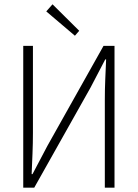

<svg xmlns="http://www.w3.org/2000/svg" viewBox="-20 -872 640 892"><path d="M88 0V-659H133V-255Q133 -207 131 -159Q129 -111 127 -63H131L200 -194L461 -659H512V0H467V-409Q467 -457 469 -502.5Q471 -548 473 -596H469L400 -464L139 0ZM328 -706 195 -819 224 -852 348 -729Z"/></svg>

Font: Source Code Pro Light
Style: Regular
Weight: 300
Monospace: yes
Designer: Paul D. Hunt, Teo Tuominen
Foundry: Adobe Systems Incorporated
Version: Version 2.030;PS 1.000;hotconv 16.6.51;makeotf.lib2.5.65220